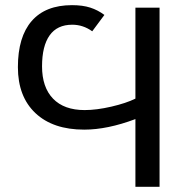

<svg xmlns="http://www.w3.org/2000/svg" viewBox="-20 -718 714 738"><path d="M334.5 -597.7Q299.3 -623 257.8 -623Q199.7 -623 170.7 -582Q141.6 -541 141.6 -462.9Q141.6 -382.8 183.8 -338.9Q226.1 -294.9 305.2 -294.9Q351.1 -294.9 408 -308.1Q464.8 -321.3 500.5 -338.9V-688.5H593.3V0H500.5V-260.3Q392.6 -219.7 303.7 -219.7Q183.6 -219.7 116.2 -283.2Q48.8 -346.7 48.8 -460Q48.8 -576.2 101.8 -637.2Q154.8 -698.2 256.8 -698.2Q297.9 -698.2 327.1 -688.7Q356.4 -679.2 381.3 -660.6Z"/></svg>

Font: Arial
Style: Regular
Weight: 400
Designer: Steve Matteson
Foundry: Ascender Corporation
Version: Version 2.00.3